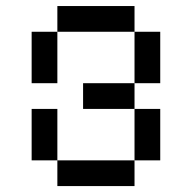

<svg xmlns="http://www.w3.org/2000/svg" viewBox="-20 -628 648 648"><path d="M173.6 -86.8H434V0H173.6ZM173.6 -520.8V-347.2H86.8V-520.8ZM434 -260.4H520.8V-86.8H434ZM434 -347.2V-260.4H260.4V-347.2ZM434 -520.8H520.8V-347.2H434ZM434 -520.8H173.6V-607.6H434ZM173.6 -86.8H86.8V-260.4H173.6Z"/></svg>

Font: 8-bit Operator+ 8
Style: Regular
Weight: 400
Designer: GrandChaos9000
Version: Version 1.3.0 - August 1, 2014